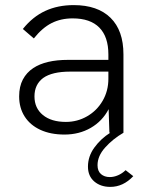

<svg xmlns="http://www.w3.org/2000/svg" viewBox="-20 -520 576 752"><path d="M405.5 -92.5Q381 -45.5 335.5 -19.2Q290 7 232.5 7Q178 7 138 -11.5Q98 -30 76.5 -63.8Q55 -97.5 55 -142.5Q55 -181 69.5 -208.5Q84 -236 110.5 -253.5Q159 -285.5 246.5 -285.5H404.5V-307Q404.5 -376 369 -412Q333.5 -448 264.5 -448Q218.5 -448 182 -429.5Q145.5 -411 112.5 -369.5L69.5 -406.5Q108 -454.5 157.2 -477.2Q206.5 -500 268.5 -500Q362.5 -500 413 -450.2Q463.5 -400.5 463.5 -307V0Q421.5 24.5 391.8 57.8Q362 91 362 127Q362 150 375.5 161.8Q389 173.5 410 173.5Q426 173.5 442.2 166.5Q458.5 159.5 472 146.5L502 170Q462.5 212 412 212Q374 212 349.2 190.8Q324.5 169.5 324.5 132.5Q324.5 92.5 349.5 58Q374.5 23.5 411.5 0H408.5ZM238 -42.5Q283 -42.5 321.2 -64.5Q359.5 -86.5 382 -125.2Q404.5 -164 404.5 -211.5V-239.5H254.5Q184 -239.5 149 -214.5Q115 -189 115 -142.5Q115 -96.5 148 -69.5Q181 -42.5 238 -42.5Z"/></svg>

Font: HK Grotesk Light
Style: Regular
Weight: 300
Designer: Alfredo Marco Pradil
Foundry: Hanken Design Co.
Version: Version 3.001